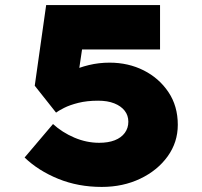

<svg xmlns="http://www.w3.org/2000/svg" viewBox="-20 -730 795 757"><path d="M381 7Q288 7 209.5 -25Q131 -57 77 -109L189 -241Q225 -208 273 -187.5Q321 -167 371 -167Q407 -167 432.5 -177Q458 -187 472 -206Q486 -225 486 -250Q486 -275 471.5 -293.5Q457 -312 430.5 -322.5Q404 -333 367 -333Q323 -333 289 -324.5Q255 -316 232.5 -304.5Q210 -293 201 -286L117 -392L162 -710H611V-535H252L316 -619L283 -397L195 -411Q222 -431 256.5 -447.5Q291 -464 330.5 -473.5Q370 -483 412 -483Q486 -483 546.5 -452.5Q607 -422 644 -367Q681 -312 681 -238Q681 -169 641 -113.5Q601 -58 533 -25.5Q465 7 381 7Z"/></svg>

Font: Lexend Peta Black
Style: Regular
Weight: 900
Version: Version 1.007